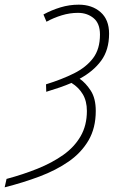

<svg xmlns="http://www.w3.org/2000/svg" viewBox="-96 -561 506 822"><path d="M-68 205Q3 186 65 161Q127 136 174.5 102.5Q222 69 249 22.5Q276 -24 276 -86Q276 -128 258.5 -157.5Q241 -187 210 -206Q187 -196 159.5 -186.5Q132 -177 102 -168L101 -200Q169 -221 221 -247Q273 -273 302.5 -312Q332 -351 332 -413Q332 -461 304.5 -483.5Q277 -506 238 -506Q203 -506 168.5 -495.5Q134 -485 103 -468L90 -499Q125 -518 163 -529.5Q201 -541 241 -541Q298 -541 334.5 -509Q371 -477 371 -417Q371 -347 337 -301Q303 -255 245 -224Q271 -206 292.5 -173Q314 -140 314 -86Q314 -13 283 40Q252 93 198 130.5Q144 168 73.5 194.5Q3 221 -76 241Z"/></svg>

Font: Noto Sans Condensed ExtraLight
Style: Italic
Weight: 200
Width: 3
Italic angle: -12°
Designer: Monotype Design Team
Foundry: Monotype Imaging Inc.
Version: Version 2.013; ttfautohint (v1.8.4.7-5d5b)